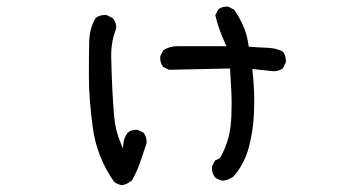

<svg xmlns="http://www.w3.org/2000/svg" viewBox="-20 -474 1040 580"><path d="M422.9 -44.9Q422.9 -60.5 414.1 -72.8L396.5 -81.5Q393.6 -82 389.2 -82Q384.8 -82 378.2 -80.1Q371.6 -78.1 365.7 -73.2Q355 -58.6 353 -42.5L351.1 -25.9L344.7 -41.5Q328.6 -79.1 324.7 -123Q318.4 -196.3 315.9 -300.8Q315.9 -303.2 315.9 -306.2Q315.9 -349.6 330.6 -386.7Q331.1 -389.2 331.1 -393.6Q331.1 -397.9 328.6 -405.3Q326.2 -412.6 320.3 -419.4L302.7 -428.2Q299.8 -428.7 297.4 -428.7Q280.8 -428.7 269 -419.9Q250.5 -387.7 249.5 -349.6Q248.5 -309.6 248.5 -243.4Q248.5 -177.2 260.3 -88.6Q272 0 324.7 75.2Q335 83.5 348.6 85.4Q362.3 83.5 378.4 71.3Q393.6 44.4 403.1 16.8Q412.6 -10.7 422.4 -40Q422.9 -42.5 422.9 -44.9ZM746.6 -122.6Q748 -150.9 748 -168Q748 -185.1 747.6 -195.3Q746.6 -225.1 742.2 -265.6L801.3 -259.3Q804.2 -258.8 806.6 -258.8Q822.3 -258.8 834.5 -267.6L843.3 -285.2Q843.8 -288.1 843.8 -291Q843.8 -293.9 842.8 -298.3Q841.3 -308.6 835 -317.9Q814.5 -328.6 788.6 -329.6Q762.7 -330.6 731.4 -333Q729 -351.6 725.1 -366.2Q714.8 -404.8 687.5 -444.8L669.9 -453.6Q667 -454.1 665.5 -454.1Q664.1 -454.1 662.4 -453.9Q660.6 -453.6 658 -453.4Q655.3 -453.1 652.6 -452.4Q649.9 -451.7 647.9 -450.7Q643.1 -448.7 639.2 -445.3L630.4 -428.2Q640.1 -386.2 661.1 -340.8L664.1 -334.5H522.5H516.1Q492.7 -334.5 473.1 -322.3L464.4 -304.7Q463.9 -301.8 463.9 -297.4Q463.9 -293 465.8 -285.9Q467.8 -278.8 472.7 -272L490.2 -263.2L674.8 -267.1Q679.7 -199.2 679.7 -159.9Q679.7 -120.6 676.8 -95.7Q671.4 -43.5 644.5 3.4L629.4 11.2L620.6 28.3Q620.1 30.8 620.1 33.2Q620.1 49.3 629.4 61.5Q639.6 69.8 653.3 71.8Q671.4 69.8 685.5 59.1Q719.7 19 732.2 -30.8Q744.6 -80.6 746.6 -122.6Z"/></svg>

Font: Bakudai
Style: Light
Weight: 300
Version: Version 1.48